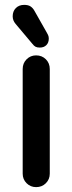

<svg xmlns="http://www.w3.org/2000/svg" viewBox="-20 -752 297 787"><path d="M73 -40V-469Q73 -493 89 -509Q105 -525 128 -525Q152 -525 168 -509Q184 -493 184 -469V-40Q184 -17 168 -1Q152 15 128 15Q105 15 89 -1Q73 -17 73 -40ZM32 -685Q32 -706 45 -719Q58 -732 79 -732Q96 -732 105.5 -725.5Q115 -719 121 -708L172 -618Q174 -615 177 -608.5Q180 -602 180 -594Q180 -577 170 -567Q160 -557 143 -557Q132 -557 125.5 -560.5Q119 -564 113 -572L44 -654Q32 -668 32 -685Z"/></svg>

Font: Varela Round Precious
Style: Medium
Weight: 500
Designer: Joe Prince
Foundry: Joe Prince
Version: Version 1.000